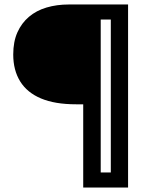

<svg xmlns="http://www.w3.org/2000/svg" viewBox="-20 -680 676 856"><path d="M351 156V-215H319Q225 -215 163 -241Q101 -267 70 -317Q39 -367 39 -437Q39 -494 57.5 -535.5Q76 -577 109 -605Q142 -633 187.5 -646.5Q233 -660 287 -660H429V156ZM380 156V89H529V156ZM474 156V-660H551V156ZM371 -593V-660H540V-593Z"/></svg>

Font: Bricolage Grotesque 18pt
Style: Regular
Weight: 400
Version: Version 1.001;gftools[0.9.33.dev8+g029e19f]